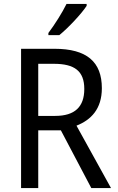

<svg xmlns="http://www.w3.org/2000/svg" viewBox="-20 -964 603 984"><path d="M424 -934V-944H321C299 -899 261 -839 228 -795V-784H284C329 -820 399 -895 424 -934ZM259 -714H88V0H176V-296H292L448 0H549L372 -320C446 -349 502 -405 502 -512C502 -647 425 -714 259 -714ZM256 -637C362 -637 412 -600 412 -508C412 -417 364 -370 263 -370H176V-637Z"/></svg>

Font: Noto Sans Lao Looped SemiCondensed
Style: Regular
Weight: 400
Width: 4
Designer: Mark Frömberg, Ben Mitchell
Foundry: The Fontpad Ltd
Version: Version 1.002